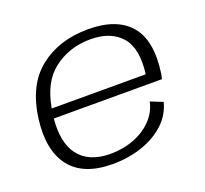

<svg xmlns="http://www.w3.org/2000/svg" viewBox="-107 -721 908 852"><g transform="rotate(-20 346.5 -295.0)"><path d="M288.5 5Q150.5 5 89.2 -73.8Q28 -152.5 46.5 -296.5Q66.5 -449.5 159 -522.2Q251.5 -595 388 -595Q523.5 -595 585.8 -522Q648 -449 626.5 -299.5Q624 -284 621 -274.5H110.5Q100.5 -163.5 144 -105Q192 -41 294.5 -41Q352.5 -41 403.5 -60Q454.5 -79 490 -114.8Q525.5 -150.5 536.5 -200L594 -177Q579 -119 534.2 -78.2Q489.5 -37.5 425.2 -16.2Q361 5 288.5 5ZM117 -319.5H561Q576 -437 529 -492Q480 -549.5 382.5 -549.5Q282 -549.5 207 -491.5Q138 -438 117 -319.5Z"/></g></svg>

Font: Anybody ExtraExpanded Light
Style: Italic
Weight: 300
Width: 8
Italic angle: -10°
Designer: Tyler Finck
Foundry: Etcetera Type Company
Version: Version 1.010; ttfautohint (v1.8.3) -l 8 -r 50 -G 200 -x 14 